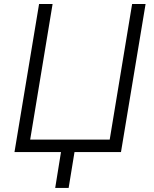

<svg xmlns="http://www.w3.org/2000/svg" viewBox="-20 -747 756 943"><path d="M51.1 0 171.9 -727.3H238.3L128.2 -61.4H518.8L628.9 -727.3H695L574.2 0H345.9L317.1 176.1H251.1L279.5 0Z"/></svg>

Font: Karasuma Gothic
Style: Light Italic
Weight: 300
Italic angle: 9.39998°
Designer: Rasmus Andersson / Ryoko Nishizuka
Foundry: rsms
Version: Version 1.00